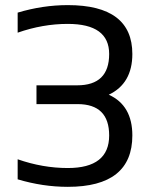

<svg xmlns="http://www.w3.org/2000/svg" viewBox="-20 -723 584 748"><path d="M48.8 -673.8Q146.5 -703.1 244.1 -703.1Q495.6 -703.1 495.6 -512.7Q495.6 -397.5 403.8 -354Q495.6 -312.5 495.6 -195.3Q495.6 4.9 244.1 4.9Q146.5 4.9 48.8 -24.4V-102.5Q146.5 -68.4 244.1 -68.4Q405.3 -68.4 405.3 -195.3Q405.3 -317.4 282.2 -317.4H122.1V-390.6H280.8Q405.3 -390.6 405.3 -512.7Q405.3 -629.9 244.1 -629.9Q146.5 -629.9 48.8 -595.7Z"/></svg>

Font: Sansation
Style: Regular
Weight: 400
Designer: Bernd Montag
Version: Version 1.301